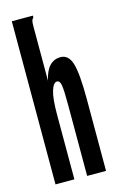

<svg xmlns="http://www.w3.org/2000/svg" viewBox="-106 -711 463 756"><g transform="rotate(-15 125.0 -332.5)"><path d="M23 -665H109V-658Q103 -652 101.5 -645Q100 -638 100 -621V-402Q109 -442 127 -460.5Q145 -479 171 -479Q204 -479 216.5 -438Q229 -397 229 -293V0H152V-291Q152 -351 148.5 -370.5Q145 -390 133 -390Q119 -390 109.5 -360Q100 -330 100 -263V0H23Z"/></g></svg>

Font: Inconsolata UltraCondensed ExtraBold
Style: Regular
Weight: 800
Width: 1
Monospace: yes
Designer: Raph Levien, Cyreal, Brenton Simpson
Foundry: Raph Levien, Cyreal, Google
Version: Version 3.001; ttfautohint (v1.8.2.53-6de2)